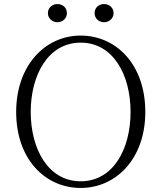

<svg xmlns="http://www.w3.org/2000/svg" viewBox="-20 -915 799 950"><path d="M264 -805C289 -805 311 -823 311 -850C311 -878 289 -895 264 -895C240 -895 217 -878 217 -850C217 -823 240 -805 264 -805ZM495 -805C519 -805 542 -823 542 -850C542 -878 519 -895 495 -895C470 -895 448 -878 448 -850C448 -823 470 -805 495 -805ZM379 15C554 15 699 -129 699 -361C699 -597 554 -739 379 -739C205 -739 60 -593 60 -361C60 -126 205 15 379 15ZM379 -18C219 -18 132 -177 132 -361C132 -545 219 -704 379 -704C540 -704 626 -545 626 -361C626 -177 540 -18 379 -18Z"/></svg>

Font: Noto Serif TC ExtraLight
Style: Regular
Weight: 200
Designer: Ryoko NISHIZUKA 西塚涼子 (kana & ideographs); Frank Grießhammer (Latin, Greek & Cyrillic); Wenlong ZHANG 张文龙 (bopomofo); San
Foundry: Adobe
Version: Version 2.001;hotconv 1.1.0;makeotfexe 2.6.0